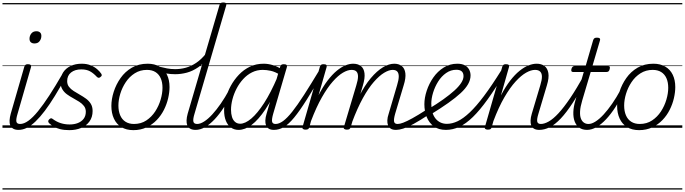

<svg xmlns="http://www.w3.org/2000/svg" viewBox="-20 -1035 5546 1555"><path d="M131 17Q104 17 87.5 7.5Q71 -2 63.5 -19.5Q56 -37 57.5 -61Q59 -85 67 -114L177 -495Q181 -506 187 -510.5Q193 -515 206 -515Q222 -515 228.5 -509Q235 -503 231 -491L123 -116Q109 -71 112.5 -51Q116 -31 143 -31Q154 -31 158.5 -23.5Q163 -16 161.5 -7Q160 2 152 9.5Q144 17 131 17ZM259 -683Q241 -683 230 -692.5Q219 -702 219 -721Q219 -745 233.5 -763.5Q248 -782 275 -782Q293 -782 304 -772.5Q315 -763 315 -744Q315 -721 301 -702Q287 -683 259 -683ZM0 490H300V500H0ZM0 -20H300V0H0ZM0 -505H300V-500H0ZM0 -1010H300V-1000H0Z M130 17Q119 17 114.5 9.5Q110 2 111.5 -7Q113 -16 121 -23.5Q129 -31 143 -31Q174 -31 210 -57Q246 -83 288 -134.5Q330 -186 379.5 -262Q429 -338 486 -437Q492 -447 501.5 -445.5Q511 -444 517 -436Q523 -428 517 -418Q468 -329 425 -259Q382 -189 343 -137.5Q304 -86 268 -51.5Q232 -17 198 0Q164 17 130 17ZM300 490H350V500H300ZM300 -20H350V0H300ZM300 -505H350V-500H300ZM300 -1010H350V-1000H300Z M542 19Q499 19 467.5 11Q436 3 415 -10Q394 -23 379 -36Q371 -44 370.5 -52Q370 -60 378 -68Q386 -76 393 -77Q400 -78 409 -70Q439 -48 472.5 -37.5Q506 -27 544 -27Q581 -27 610.5 -38.5Q640 -50 657.5 -73Q675 -96 675 -130Q675 -157 660 -176.5Q645 -196 621.5 -211Q598 -226 572 -240Q546 -254 522.5 -271Q499 -288 484.5 -312.5Q470 -337 470 -372Q470 -416 491.5 -449Q513 -482 552 -500.5Q591 -519 642 -519Q683 -519 714.5 -506Q746 -493 767.5 -474Q789 -455 800 -438Q805 -430 804 -424Q803 -418 792 -410Q785 -404 778 -405Q771 -406 764 -413Q737 -442 709 -457.5Q681 -473 638 -473Q587 -473 555.5 -448Q524 -423 524 -378Q524 -351 538.5 -332Q553 -313 576.5 -298Q600 -283 626.5 -268Q653 -253 676.5 -236Q700 -219 715 -195Q730 -171 730 -136Q730 -86 704.5 -51Q679 -16 636.5 1.5Q594 19 542 19ZM350 490H829V500H350ZM350 -20H829V0H350ZM350 -505H829V-500H350ZM350 -1010H829V-1000H350Z M1060 19Q1003 19 963 -5.5Q923 -30 902.5 -74.5Q882 -119 882 -177Q882 -232 901 -291.5Q920 -351 956.5 -403Q993 -455 1048 -487Q1103 -519 1176 -519Q1232 -519 1272 -495.5Q1312 -472 1332.5 -429.5Q1353 -387 1353 -330Q1353 -288 1342 -240Q1331 -192 1308 -146Q1285 -100 1249.5 -63Q1214 -26 1166.5 -3.5Q1119 19 1060 19ZM1065 -31Q1122 -31 1165 -59.5Q1208 -88 1237 -132.5Q1266 -177 1281 -228Q1296 -279 1296 -324Q1296 -369 1281.5 -401.5Q1267 -434 1239 -451.5Q1211 -469 1170 -469Q1115 -469 1071.5 -441.5Q1028 -414 998.5 -369.5Q969 -325 954 -275Q939 -225 939 -180Q939 -135 953.5 -101Q968 -67 996.5 -49Q1025 -31 1065 -31ZM809 490H1410V500H809ZM809 -20H1410V0H809ZM809 -505H1410V-500H809ZM809 -1010H1410V-1000H809Z M1399 -434Q1361 -434 1326.5 -440Q1292 -446 1262 -456Q1253 -459 1250 -466Q1247 -473 1249 -480.5Q1251 -488 1257 -492.5Q1263 -497 1270 -495Q1302 -487 1333 -481Q1364 -475 1399 -475Q1442 -475 1484.5 -486.5Q1527 -498 1569 -526Q1611 -554 1650 -603Q1657 -612 1665.5 -608.5Q1674 -605 1678 -595Q1682 -585 1674 -576Q1632 -522 1586 -490.5Q1540 -459 1493 -446.5Q1446 -434 1399 -434ZM1411 490V500ZM1411 -20V0ZM1411 -505V-500ZM1411 -1010V-1000Z M1565 17Q1538 17 1521 7.5Q1504 -2 1497 -19.5Q1490 -37 1491 -61Q1492 -85 1500 -114L1758 -995Q1762 -1006 1768 -1010.5Q1774 -1015 1788 -1015Q1804 -1015 1810 -1009Q1816 -1003 1812 -991L1556 -116Q1542 -71 1546 -51Q1550 -31 1577 -31Q1588 -31 1592.5 -23.5Q1597 -16 1595.5 -7Q1594 2 1586.5 9.5Q1579 17 1565 17ZM1410 490H1734V500H1410ZM1410 -20H1734V0H1410ZM1410 -505H1734V-500H1410ZM1410 -1010H1734V-1000H1410Z M1564 17Q1553 17 1548 9.5Q1543 2 1544.5 -7Q1546 -16 1554 -23.5Q1562 -31 1577 -31Q1602 -31 1633.5 -51Q1665 -71 1699 -108Q1733 -145 1768 -195.5Q1803 -246 1836 -307Q1841 -316 1849.5 -315Q1858 -314 1864 -307.5Q1870 -301 1866 -292Q1831 -224 1794 -167Q1757 -110 1718.5 -69Q1680 -28 1641 -5.5Q1602 17 1564 17ZM1734 490V500ZM1734 -20V0ZM1734 -505V-500ZM1734 -1010V-1000Z M1912 17Q1877 17 1850.5 -2Q1824 -21 1809.5 -56.5Q1795 -92 1795 -141Q1795 -186 1808.5 -238Q1822 -290 1849 -339.5Q1876 -389 1915 -430Q1954 -471 2004 -495Q2054 -519 2116 -519Q2152 -519 2191.5 -507Q2231 -495 2263 -472L2251 -427Q2208 -454 2173 -461.5Q2138 -469 2108 -469Q2061 -469 2021 -449Q1981 -429 1949.5 -394.5Q1918 -360 1896 -317.5Q1874 -275 1862.5 -230.5Q1851 -186 1851 -146Q1851 -113 1859 -87.5Q1867 -62 1884 -47.5Q1901 -33 1925 -33Q1966 -33 2015.5 -75Q2065 -117 2119 -200.5Q2173 -284 2226 -408L2245 -367Q2187 -235 2130 -150Q2073 -65 2018.5 -24Q1964 17 1912 17ZM2199 17Q2173 17 2157.5 7.5Q2142 -2 2135 -19Q2128 -36 2129 -60.5Q2130 -85 2139 -114L2249 -495Q2252 -506 2259 -510.5Q2266 -515 2279 -515Q2296 -515 2301.5 -508Q2307 -501 2303 -490L2193 -115Q2180 -70 2183.5 -50.5Q2187 -31 2212 -31Q2222 -31 2226 -23.5Q2230 -16 2229 -7Q2228 2 2220.5 9.5Q2213 17 2199 17ZM1734 490H2369V500H1734ZM1734 -20H2369V0H1734ZM1734 -505H2369V-500H1734ZM1734 -1010H2369V-1000H1734Z M2199 17Q2188 17 2183 9.5Q2178 2 2179.5 -7Q2181 -16 2189 -23.5Q2197 -31 2212 -31Q2240 -31 2272.5 -54.5Q2305 -78 2346.5 -130Q2388 -182 2443 -267.5Q2498 -353 2572 -476Q2577 -486 2586.5 -485Q2596 -484 2601.5 -477Q2607 -470 2602 -460Q2523 -321 2465 -229Q2407 -137 2362.5 -83Q2318 -29 2279 -6Q2240 17 2199 17ZM2369 490V500ZM2369 -20V0ZM2369 -505V-500ZM2369 -1010V-1000Z M3187 17Q3161 17 3145.5 7.5Q3130 -2 3123 -19.5Q3116 -37 3117 -61Q3118 -85 3128 -114L3196 -345Q3209 -387 3209.5 -414Q3210 -441 3198 -455Q3186 -469 3160 -469Q3130 -469 3091 -445.5Q3052 -422 3008 -372Q2964 -322 2919 -240.5Q2874 -159 2831 -44L2807 -43Q2843 -164 2888 -253.5Q2933 -343 2983 -402Q3033 -461 3081.5 -490Q3130 -519 3173 -519Q3210 -519 3234 -500Q3258 -481 3263 -442Q3268 -403 3249 -343L3181 -116Q3168 -71 3171.5 -51Q3175 -31 3200 -31Q3210 -31 3214.5 -23.5Q3219 -16 3217.5 -7Q3216 2 3208.5 9.5Q3201 17 3187 17ZM2454 15Q2442 15 2434.5 10Q2427 5 2430 -6L2571 -495Q2575 -506 2581 -510.5Q2587 -515 2600 -515Q2617 -515 2623 -509Q2629 -503 2625 -491L2560 -264Q2596 -334 2633.5 -383Q2671 -432 2707.5 -462Q2744 -492 2777.5 -505.5Q2811 -519 2840 -519Q2879 -519 2903 -500Q2927 -481 2932 -442Q2937 -403 2919 -343L2820 -4Q2816 6 2810 10.5Q2804 15 2789 15Q2777 15 2769 10Q2761 5 2765 -6L2866 -345Q2879 -387 2879.5 -414Q2880 -441 2867.5 -455Q2855 -469 2827 -469Q2796 -469 2757.5 -446.5Q2719 -424 2675.5 -375Q2632 -326 2587 -247Q2542 -168 2499 -55L2485 -4Q2482 6 2475.5 10.5Q2469 15 2454 15ZM2369 490H3358V500H2369ZM2369 -20H3358V0H2369ZM2369 -505H3358V-500H2369ZM2369 -1010H3358V-1000H2369Z M3188 17Q3177 17 3172 9.5Q3167 2 3168.5 -7Q3170 -16 3178 -23.5Q3186 -31 3201 -31Q3218 -31 3246 -41.5Q3274 -52 3319.5 -77Q3365 -102 3435 -147Q3443 -152 3450 -149Q3457 -146 3461 -138Q3465 -130 3463 -121Q3461 -112 3452 -106Q3379 -58 3329 -31Q3279 -4 3245.5 6.5Q3212 17 3188 17ZM3358 490V500ZM3358 -20V0ZM3358 -505V-500ZM3358 -1010V-1000Z M3450 -152Q3518 -193 3570.5 -230.5Q3623 -268 3659.5 -301Q3696 -334 3715 -363.5Q3734 -393 3734 -418Q3734 -444 3719.5 -457Q3705 -470 3676 -470Q3631 -470 3593 -443.5Q3555 -417 3528.5 -374.5Q3502 -332 3487.5 -284.5Q3473 -237 3473 -195Q3473 -157 3481.5 -127Q3490 -97 3506.5 -76Q3523 -55 3546.5 -43.5Q3570 -32 3600 -32Q3609 -32 3612.5 -24.5Q3616 -17 3614.5 -7.5Q3613 2 3607 9.5Q3601 17 3592 17Q3532 17 3493.5 -11.5Q3455 -40 3436 -87Q3417 -134 3417 -191Q3417 -243 3436 -300.5Q3455 -358 3489.5 -407.5Q3524 -457 3573.5 -488Q3623 -519 3684 -519Q3722 -519 3745.5 -505.5Q3769 -492 3780 -470.5Q3791 -449 3791 -424Q3791 -389 3771 -353.5Q3751 -318 3711 -281Q3671 -244 3611 -201.5Q3551 -159 3470 -109ZM3358 490H3846V500H3358ZM3358 -20H3846V0H3358ZM3358 -505H3846V-500H3358ZM3358 -1010H3846V-1000H3358Z M3591 17Q3582 17 3578 9.5Q3574 2 3575 -7.5Q3576 -17 3582 -24.5Q3588 -32 3599 -32Q3642 -32 3687 -53.5Q3732 -75 3784.5 -124.5Q3837 -174 3900 -258Q3963 -342 4041 -467Q4045 -475 4053.5 -472Q4062 -469 4068 -462Q4074 -455 4070 -446Q3993 -319 3929.5 -230.5Q3866 -142 3810 -87.5Q3754 -33 3700.5 -8Q3647 17 3591 17ZM3845 490V500ZM3845 -20V0ZM3845 -505V-500ZM3845 -1010V-1000Z M4348 17Q4322 17 4305.5 7.5Q4289 -2 4282.5 -19Q4276 -36 4277 -60Q4278 -84 4287 -114L4356 -345Q4369 -387 4369 -414Q4369 -441 4355 -455Q4341 -469 4313 -469Q4281 -469 4241 -446.5Q4201 -424 4156 -375Q4111 -326 4065 -247Q4019 -168 3976 -54L3962 -4Q3959 6 3952.5 10.5Q3946 15 3931 15Q3919 15 3911.5 10Q3904 5 3907 -6L4048 -495Q4052 -506 4058 -510.5Q4064 -515 4077 -515Q4094 -515 4100 -509Q4106 -503 4102 -491L4037 -262Q4074 -333 4112 -382Q4150 -431 4188 -461.5Q4226 -492 4261 -505.5Q4296 -519 4326 -519Q4364 -519 4389 -501Q4414 -483 4421 -444Q4428 -405 4409 -343L4341 -115Q4327 -70 4331 -50.5Q4335 -31 4360 -31Q4370 -31 4374.5 -23.5Q4379 -16 4377.5 -7Q4376 2 4368.5 9.5Q4361 17 4348 17ZM3846 490H4517V500H3846ZM3846 -20H4517V0H3846ZM3846 -505H4517V-500H3846ZM3846 -1010H4517V-1000H3846Z M4347 17Q4336 17 4331 9.5Q4326 2 4327.5 -7Q4329 -16 4337 -23.5Q4345 -31 4360 -31Q4389 -31 4425 -51.5Q4461 -72 4503.5 -118Q4546 -164 4598 -240.5Q4650 -317 4711 -429Q4717 -439 4726 -438Q4735 -437 4740.5 -429.5Q4746 -422 4740 -411Q4675 -289 4621.5 -206.5Q4568 -124 4521.5 -75Q4475 -26 4432 -4.5Q4389 17 4347 17ZM4517 490V500ZM4517 -20V0ZM4517 -505V-500ZM4517 -1010V-1000Z M4736 17Q4696 17 4671 -1.5Q4646 -20 4634 -52Q4622 -84 4623.5 -127.5Q4625 -171 4640 -221L4708 -452H4621Q4611 -452 4608 -458.5Q4605 -465 4608 -477Q4612 -489 4618 -494.5Q4624 -500 4634 -500H4723L4784 -710Q4788 -721 4794.5 -725.5Q4801 -730 4815 -730Q4831 -730 4837 -724Q4843 -718 4839 -707L4778 -500H4905Q4916 -500 4918.5 -494Q4921 -488 4918 -476Q4915 -463 4909 -457.5Q4903 -452 4892 -452H4764L4695 -220Q4680 -170 4678 -134Q4676 -98 4684.5 -75.5Q4693 -53 4709 -42Q4725 -31 4745 -31Q4755 -31 4760 -23.5Q4765 -16 4764.5 -7Q4764 2 4757 9.5Q4750 17 4736 17ZM4517 490H4905V500H4517ZM4517 -20H4905V0H4517ZM4517 -505H4905V-500H4517ZM4517 -1010H4905V-1000H4517Z M4734 17Q4723 17 4718 9.5Q4713 2 4714.5 -7Q4716 -16 4724 -23.5Q4732 -31 4747 -31Q4772 -31 4803.5 -51Q4835 -71 4869 -108Q4903 -145 4938 -195.5Q4973 -246 5006 -307Q5011 -316 5019.5 -315Q5028 -314 5034 -307.5Q5040 -301 5036 -292Q5001 -224 4964 -167Q4927 -110 4888.5 -69Q4850 -28 4811 -5.5Q4772 17 4734 17ZM4904 490V500ZM4904 -20V0ZM4904 -505V-500ZM4904 -1010V-1000Z M5156 19Q5099 19 5059 -5.5Q5019 -30 4998.5 -74.5Q4978 -119 4978 -177Q4978 -232 4997 -291.5Q5016 -351 5052.5 -403Q5089 -455 5144 -487Q5199 -519 5272 -519Q5328 -519 5368 -495.5Q5408 -472 5428.5 -429.5Q5449 -387 5449 -330Q5449 -288 5438 -240Q5427 -192 5404 -146Q5381 -100 5345.5 -63Q5310 -26 5262.5 -3.5Q5215 19 5156 19ZM5161 -31Q5218 -31 5261 -59.5Q5304 -88 5333 -132.5Q5362 -177 5377 -228Q5392 -279 5392 -324Q5392 -369 5377.5 -401.5Q5363 -434 5335 -451.5Q5307 -469 5266 -469Q5211 -469 5167.5 -441.5Q5124 -414 5094.5 -369.5Q5065 -325 5050 -275Q5035 -225 5035 -180Q5035 -135 5049.5 -101Q5064 -67 5092.5 -49Q5121 -31 5161 -31ZM4905 490H5506V500H4905ZM4905 -20H5506V0H4905ZM4905 -505H5506V-500H4905ZM4905 -1010H5506V-1000H4905Z"/></svg>

Font: Playwrite AU NSW Guides
Style: Regular
Weight: 400
Designer: Veronika Burian, José Scaglione
Foundry: TypeTogether
Version: Version 1.003